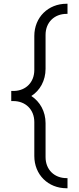

<svg xmlns="http://www.w3.org/2000/svg" viewBox="-20 -804 420 1024"><path d="M163 28C163 128 237 200 335 200H340V146H335C270 146 223 101 223 34V-147C223 -210 193 -262 147 -292C193 -321 223 -374 223 -437V-618C223 -685 270 -730 335 -730H340V-784H335C237 -784 163 -712 163 -612V-431C163 -365 118 -321 56 -319H51H40V-265H51C116 -265 163 -220 163 -153Z"/></svg>

Font: Abel
Style: Regular
Weight: 400
Designer: Matthew Desmond
Foundry: Matthew Desmond
Version: Version 1.002